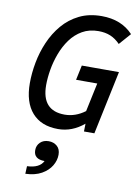

<svg xmlns="http://www.w3.org/2000/svg" viewBox="-102 -728 784 1089"><g transform="rotate(10 290.0 -184.0)"><path d="M260 12Q163 12 110.5 -47.5Q58 -107 58 -217Q58 -275 69.5 -336.5Q81 -398 106 -456Q131 -514 170.5 -560.5Q210 -607 265.5 -634.5Q321 -662 394 -662Q508 -662 575 -590L516 -523Q490 -550 460 -562.5Q430 -575 391 -575Q338 -575 298 -552Q258 -529 230 -490.5Q202 -452 184.5 -405Q167 -358 159 -310.5Q151 -263 151 -222Q151 -75 283 -75Q345 -75 400 -116L435 -281H313L331 -366H545L468 0H408L409 -45Q341 12 260 12ZM122 294 124 250Q196 247 217 204Q154 204 154 152Q154 125 172.5 107Q191 89 221 89Q250 89 269.5 106Q289 123 289 155Q289 188 270.5 219Q252 250 215 271Q178 292 122 294Z"/></g></svg>

Font: Sometype Mono Medium
Style: Italic
Weight: 500
Italic angle: -12°
Monospace: yes
Designer: Ryoichi Tsunekawa
Foundry: Dharma Type
Version: Version 1.000; ttfautohint (v1.8.3)